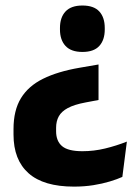

<svg xmlns="http://www.w3.org/2000/svg" viewBox="-20 -525 502 706"><path d="M342.3 -287.9V-157.3L294.2 -148.2Q253.2 -140.5 229.6 -127.9Q206 -115.2 196.2 -97.3Q186.3 -79.4 186.3 -55V-42.4Q186.3 -6.2 208.3 12.4Q230.3 31 283 31Q325.4 31 366.6 21Q407.8 11 446.5 -4.3L429.9 125.5Q411 134.1 383.7 142.3Q356.4 150.6 323.2 155.9Q289.9 161.2 252.1 161.2Q140.2 161.2 85 112Q29.7 62.8 29.7 -30.1V-50.4Q29.7 -119.2 57 -163.9Q84.3 -208.7 138.2 -235.3Q192.1 -262 272.1 -275.8ZM283.1 -504.7Q325.2 -504.7 345.2 -482.8Q365.2 -460.9 365.2 -422V-416.6Q365.2 -378.2 345.2 -356.1Q325.2 -334 283.1 -334Q241.4 -334 220.9 -356.1Q200.5 -378.2 200.5 -416.6V-422Q200.5 -460.9 220.9 -482.8Q241.4 -504.7 283.1 -504.7Z"/></svg>

Font: Anek Odia Medium
Style: Regular
Weight: 500
Designer: Yesha Goshar & Mahesh Sahu (Odia), Yesha Goshar (Latin)
Foundry: Ek Type
Version: Version 1.003